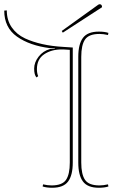

<svg xmlns="http://www.w3.org/2000/svg" viewBox="-160 -873 538 905"><path d="M169 -107V-638L138 -640Q134 -640 130 -640Q82 -640 48 -617Q14 -594 14 -547Q14 -528 20 -514L12 -508Q1 -520 1 -549.5Q1 -579 22 -606Q43 -633 76 -642Q77 -642 99 -645V-647L76 -646Q-20 -658 -80 -700.5Q-140 -743 -140 -823L-128 -824Q-128 -778 -105 -744.5Q-82 -711 -42 -692Q32 -658 138 -652L183 -649V-107Q183 -47 161 -17.5Q139 12 86 12Q59 12 41 6L43 -4Q65 1 83 1Q133 1 151 -25Q169 -51 169 -107ZM209 -107V-605Q209 -665 231 -694.5Q253 -724 306 -724Q333 -724 351 -718L349 -708Q327 -713 309 -713Q259 -713 241 -687Q223 -661 223 -605V-107Q223 -51 241 -25Q259 1 309 1Q327 1 349 -4L351 6Q333 12 306 12Q253 12 231 -17.5Q209 -47 209 -107ZM310 -853Q321 -853 321 -839L136 -719L131 -727L302 -850Q306 -853 310 -853Z"/></svg>

Font: Almendra Display
Style: Regular
Weight: 400
Designer: Ana Sanfelippo
Foundry: Ana Sanfelippo
Version: Version 1.004